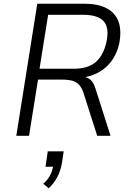

<svg xmlns="http://www.w3.org/2000/svg" viewBox="-20 -725 706 1025"><path d="M67 0 179 -705H431Q504 -705 550 -680.5Q596 -656 613 -608.5Q630 -561 616 -490Q605 -443 580.5 -406.5Q556 -370 519.5 -346.5Q483 -323 435 -313L438 -312L445 -310Q461 -304 472 -289.5Q483 -275 493 -242L570 0H499L427 -225Q418 -255 403 -271.5Q388 -288 366 -294Q344 -300 310 -300H183L135 0ZM191 -358H373Q450 -358 491.5 -394Q533 -430 549 -504Q564 -578 533 -612Q502 -646 423 -646H237ZM240 280 211 256Q236 234 248.5 209Q261 184 265 155L272 165H223L235 83H320L311 144Q304 184 287 218Q270 252 240 280Z"/></svg>

Font: Nunito Sans 7pt SemiCondensed Light
Style: Italic
Weight: 300
Width: 4
Italic angle: -9°
Designer: Vernon Adams
Foundry: Vernon Adams
Version: Version 3.101;gftools[0.9.27]